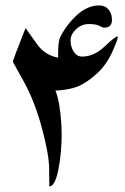

<svg xmlns="http://www.w3.org/2000/svg" viewBox="-20 -678 456 700"><path d="M408.7 -544.9Q413.1 -542 390.6 -491.5Q368.2 -440.9 331.3 -408Q294.4 -375 262.9 -362.5Q231.4 -350.1 182.1 -347.7Q197.8 -309.1 203.1 -232.9Q208.5 -156.7 196 -77.6Q183.6 1.5 159.7 1.5Q159.7 -8.8 159.2 -62.5Q158.7 -116.2 132.3 -212.9Q106 -309.6 67.9 -378.4Q29.8 -447.3 26.9 -452.6Q26.4 -457.5 73.2 -575.7Q102.5 -533.7 117.7 -513.2Q146.5 -476.1 191.9 -467.8Q190.9 -521.5 198.2 -539.6Q219.7 -585 258.8 -621.6Q297.9 -658.2 341.3 -658.2Q363.3 -658.2 375.7 -643.3Q388.2 -628.4 388.2 -605.5Q388.2 -577.1 359.4 -577.1Q355 -577.1 342.5 -583.7Q330.1 -590.3 303.7 -590.3Q277.3 -590.3 257.3 -571.5Q237.3 -552.7 237.3 -530.8Q237.3 -506.8 249 -489.3Q260.7 -471.7 279.8 -471.7Q322.8 -471.7 362.3 -509.3Q401.9 -546.9 408.7 -544.9Z"/></svg>

Font: IranNastaliq
Style: Regular
Weight: 400
Designer: Hossein Zahedi
Version: Version 1.5